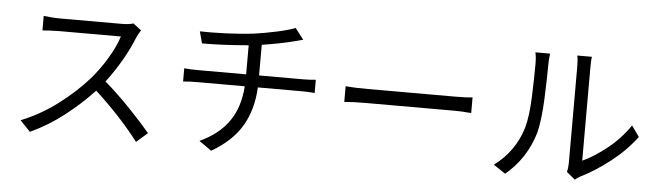

<svg xmlns="http://www.w3.org/2000/svg" viewBox="-49 -962 4099 1198"><g transform="rotate(5 2000.0 -363.5)"><path d="M749 -708 800 -669Q795 -662 787.5 -649Q780 -636 775 -625Q719 -482 607 -332Q688 -262 768 -178.5Q848 -95 899 -34L829 27Q718 -119 554 -270Q473 -183 374 -106Q275 -29 164 22L100 -45Q222 -94 328 -174Q434 -254 512 -342Q565 -402 611.5 -479Q658 -556 678 -620H288Q262 -620 229.5 -618Q197 -616 187 -615V-706Q200 -704 233 -701.5Q266 -699 288 -699H674Q724 -699 749 -708Z M1558 -453H1834Q1851 -453 1873.5 -454Q1896 -455 1913 -457V-374Q1874 -378 1836 -378H1557Q1550 -238 1489.5 -135.5Q1429 -33 1301 41L1223 -14Q1341 -68 1403.5 -156.5Q1466 -245 1475 -378H1178Q1130 -378 1089 -374V-457Q1106 -455 1130 -454Q1154 -453 1176 -453H1477V-635Q1314 -621 1186 -621L1166 -695Q1227 -693 1322 -696.5Q1417 -700 1502 -710Q1573 -720 1646.5 -736Q1720 -752 1760 -768L1813 -699L1756 -684Q1674 -663 1558 -645Z M2102 -335V-433Q2157 -428 2241 -428H2789Q2864 -428 2897 -433V-335Q2889 -335 2877 -336Q2840 -340 2790 -340H2241Q2159 -340 2102 -335Z M3141 24 3066 -26Q3194 -121 3240 -272Q3261 -347 3265.5 -469Q3270 -591 3270 -674Q3270 -719 3263 -747H3355Q3355 -743 3354 -737Q3350 -710 3350 -675Q3350 -592 3344.5 -462Q3339 -332 3319 -250Q3271 -85 3141 24ZM3577 23 3524 -21Q3531 -47 3531 -77V-676Q3531 -725 3526 -745Q3525 -748 3525 -750H3617Q3613 -733 3613 -676V-99Q3684 -131 3764.5 -195Q3845 -259 3904 -345L3952 -277Q3885 -188 3792.5 -116Q3700 -44 3611 0Q3590 11 3577 23Z"/></g></svg>

Font: Noto Sans CJK KR Regular (TTF)
Style: Regular
Weight: 400
Designer: Ryoko NISHIZUKA 西塚涼子 (kana & ideographs); Paul D. Hunt (Latin, Greek & Cyrillic); Wenlong ZHANG 张文龙 (bopomofo); Sandoll 
Foundry: Adobe Systems Incorporated
Version: Version 1.004;PS 1.004;hotconv 1.0.82;makeotf.lib2.5.63406